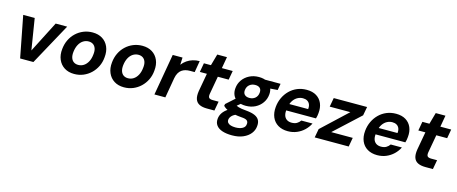

<svg xmlns="http://www.w3.org/2000/svg" viewBox="-48 -1356 5450 2291"><g transform="rotate(15 2677.0 -211.0)"><path d="M161 0 62 -512H204L266 -127L463 -512H605L325 0Z M830 12Q759 12 708.5 -20Q658 -52 633.5 -109Q609 -166 617 -239Q623 -301 648 -353Q673 -405 714 -443.5Q755 -482 807 -503Q859 -524 918 -524Q989 -524 1039.5 -492.5Q1090 -461 1114.5 -404.5Q1139 -348 1131 -274Q1126 -212 1100.5 -160Q1075 -108 1034.5 -69.5Q994 -31 942 -9.5Q890 12 830 12ZM849 -105Q887 -105 917.5 -125Q948 -145 968 -182.5Q988 -220 993 -271Q999 -316 988.5 -346.5Q978 -377 955 -392.5Q932 -408 900 -408Q863 -408 832 -388Q801 -368 781 -330.5Q761 -293 755 -241Q750 -197 760.5 -166.5Q771 -136 794 -120.5Q817 -105 849 -105Z M1445 12Q1374 12 1323.5 -20Q1273 -52 1248.5 -109Q1224 -166 1232 -239Q1238 -301 1263 -353Q1288 -405 1329 -443.5Q1370 -482 1422 -503Q1474 -524 1533 -524Q1604 -524 1654.5 -492.5Q1705 -461 1729.5 -404.5Q1754 -348 1746 -274Q1741 -212 1715.5 -160Q1690 -108 1649.5 -69.5Q1609 -31 1557 -9.5Q1505 12 1445 12ZM1464 -105Q1502 -105 1532.5 -125Q1563 -145 1583 -182.5Q1603 -220 1608 -271Q1614 -316 1603.5 -346.5Q1593 -377 1570 -392.5Q1547 -408 1515 -408Q1478 -408 1447 -388Q1416 -368 1396 -330.5Q1376 -293 1370 -241Q1365 -197 1375.5 -166.5Q1386 -136 1409 -120.5Q1432 -105 1464 -105Z M1820 0 1909 -512H2030L2026 -422Q2051 -455 2083.5 -477.5Q2116 -500 2155.5 -512Q2195 -524 2239 -524L2215 -382H2158Q2129 -382 2103 -375.5Q2077 -369 2056 -354Q2035 -339 2020 -313Q2005 -287 1998 -249L1955 0Z M2468 0Q2411 0 2374.5 -18Q2338 -36 2324.5 -75Q2311 -114 2321 -177L2361 -400H2274L2294 -512H2381L2421 -654H2541L2516 -512H2650L2630 -400H2496L2456 -176Q2451 -141 2464 -128Q2477 -115 2511 -115H2582L2561 0Z M2839 232Q2769 232 2719 215.5Q2669 199 2644 165.5Q2619 132 2624 83Q2628 43 2651 9.5Q2674 -24 2714.5 -50.5Q2755 -77 2810 -96L2852 -29Q2800 -13 2776 11Q2752 35 2749 62Q2747 85 2759.5 100Q2772 115 2797 122.5Q2822 130 2855 130Q2906 130 2940.5 111.5Q2975 93 2977 57Q2981 30 2964 13.5Q2947 -3 2891 -6Q2842 -10 2804 -17.5Q2766 -25 2737.5 -35.5Q2709 -46 2690 -59Q2671 -72 2659 -85L2664 -108L2790 -221L2883 -190L2733 -67L2783 -137Q2793 -129 2804 -123.5Q2815 -118 2830.5 -113Q2846 -108 2870.5 -104Q2895 -100 2933 -97Q2997 -91 3036 -73.5Q3075 -56 3091 -25.5Q3107 5 3102 49Q3098 99 3065.5 140.5Q3033 182 2975.5 207Q2918 232 2839 232ZM2906 -151Q2846 -151 2805.5 -173.5Q2765 -196 2747 -235Q2729 -274 2734 -323Q2739 -380 2771 -425.5Q2803 -471 2855 -497.5Q2907 -524 2972 -524Q3033 -524 3073 -501.5Q3113 -479 3131 -440Q3149 -401 3144 -353Q3139 -296 3107 -250Q3075 -204 3023.5 -177.5Q2972 -151 2906 -151ZM2924 -253Q2967 -253 2995.5 -277.5Q3024 -302 3028 -345Q3032 -383 3012 -402Q2992 -421 2954 -421Q2912 -421 2883 -397Q2854 -373 2849 -330Q2845 -292 2866 -272.5Q2887 -253 2924 -253ZM3039 -418 3034 -512H3241L3227 -432Z M3469 12Q3398 12 3347.5 -18.5Q3297 -49 3273.5 -104Q3250 -159 3257 -232Q3263 -294 3288 -347Q3313 -400 3353.5 -440Q3394 -480 3447 -502Q3500 -524 3563 -524Q3635 -524 3683.5 -494Q3732 -464 3754 -411.5Q3776 -359 3769 -292Q3768 -275 3764.5 -257Q3761 -239 3756 -223H3351L3365 -306H3637Q3641 -341 3630.5 -365.5Q3620 -390 3598 -402.5Q3576 -415 3545 -415Q3511 -415 3480 -398.5Q3449 -382 3426.5 -349.5Q3404 -317 3395 -267L3390 -238Q3383 -196 3392 -164.5Q3401 -133 3425.5 -115.5Q3450 -98 3487 -98Q3526 -98 3551.5 -113Q3577 -128 3594 -153H3732Q3709 -106 3670 -68.5Q3631 -31 3580 -9.5Q3529 12 3469 12Z M3800 0 3820 -108 4133 -401H3878L3898 -512H4310L4290 -404L3974 -112H4240L4220 0Z M4573 12Q4502 12 4451.5 -18.5Q4401 -49 4377.5 -104Q4354 -159 4361 -232Q4367 -294 4392 -347Q4417 -400 4457.5 -440Q4498 -480 4551 -502Q4604 -524 4667 -524Q4739 -524 4787.5 -494Q4836 -464 4858 -411.5Q4880 -359 4873 -292Q4872 -275 4868.5 -257Q4865 -239 4860 -223H4455L4469 -306H4741Q4745 -341 4734.5 -365.5Q4724 -390 4702 -402.5Q4680 -415 4649 -415Q4615 -415 4584 -398.5Q4553 -382 4530.5 -349.5Q4508 -317 4499 -267L4494 -238Q4487 -196 4496 -164.5Q4505 -133 4529.5 -115.5Q4554 -98 4591 -98Q4630 -98 4655.5 -113Q4681 -128 4698 -153H4836Q4813 -106 4774 -68.5Q4735 -31 4684 -9.5Q4633 12 4573 12Z M5167 0Q5110 0 5073.5 -18Q5037 -36 5023.5 -75Q5010 -114 5020 -177L5060 -400H4973L4993 -512H5080L5120 -654H5240L5215 -512H5349L5329 -400H5195L5155 -176Q5150 -141 5163 -128Q5176 -115 5210 -115H5281L5260 0Z"/></g></svg>

Font: DM Sans 12pt
Style: Bold Italic
Weight: 700
Italic angle: -10°
Version: Version 4.004;gftools[0.9.30]